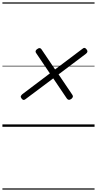

<svg xmlns="http://www.w3.org/2000/svg" viewBox="-20 -1050 803 1590"><path d="M571 -231Q558 -222 549 -223.5Q540 -225 533 -235L421 -401L190 -228Q181 -221 173.5 -222.5Q166 -224 158 -235Q150 -246 152.5 -253.5Q155 -261 165 -270L393 -442L279 -611Q273 -619 275 -627.5Q277 -636 287 -643Q300 -653 309.5 -651.5Q319 -650 324 -641L436 -475L663 -646Q673 -655 681.5 -653Q690 -651 697 -641Q705 -631 704 -622.5Q703 -614 692 -605L465 -434L579 -265Q585 -256 583.5 -248.5Q582 -241 571 -231ZM0 510H763V520H0ZM0 -20H763V0H0ZM0 -505H763V-500H0ZM0 -1030H763V-1020H0Z"/></svg>

Font: Playwrite CO Guides
Style: Regular
Weight: 400
Designer: Veronika Burian, José Scaglione
Foundry: TypeTogether
Version: Version 1.003